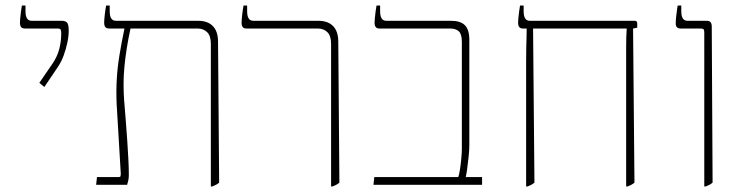

<svg xmlns="http://www.w3.org/2000/svg" viewBox="-20 -667 2679 693"><path d="M140 -353 122 -368 170 -438Q187 -463 194 -490.5Q201 -518 201 -546Q201 -556 199 -560Q197 -564 188 -564H71Q60 -564 56 -569.5Q52 -575 52 -585Q52 -591 53 -601.5Q54 -612 55.5 -624Q57 -636 59 -647H72V-627Q72 -609 77.5 -600.5Q83 -592 94 -592H202Q216 -592 222 -585.5Q228 -579 228 -556Q228 -536 223 -512.5Q218 -489 209.5 -466Q201 -443 188 -424Z M741 6V-509Q741 -538 727.5 -551Q714 -564 694 -564H375Q364 -564 360 -569.5Q356 -575 356 -585Q356 -594 358 -612.5Q360 -631 363 -647H376V-627Q376 -609 381.5 -600.5Q387 -592 398 -592H695Q719 -592 735 -583Q751 -574 759 -557.5Q767 -541 767 -516L771 -8Q767 -4 760.5 -0.5Q754 3 746 6ZM327 0 330 -28H410Q414 -28 415 -31.5Q416 -35 416 -39L401 -292Q399 -338 401.5 -381.5Q404 -425 411.5 -470Q419 -515 429 -563V-570H451V-564Q443 -527 437.5 -492.5Q432 -458 429 -425.5Q426 -393 426 -363Q426 -333 428 -306Q431 -270 434 -231.5Q437 -193 439.5 -156.5Q442 -120 443.5 -89Q445 -58 445 -37Q445 -26 443.5 -18Q442 -10 439 0Z M1175 6V-509Q1175 -538 1161.5 -551Q1148 -564 1128 -564H871Q860 -564 856 -569.5Q852 -575 852 -585Q852 -594 854 -612.5Q856 -631 859 -647H872V-627Q872 -609 877.5 -600.5Q883 -592 894 -592H1129Q1153 -592 1169 -583Q1185 -574 1193 -557.5Q1201 -541 1201 -516L1205 -8Q1201 -4 1194.5 -0.5Q1188 3 1180 6Z M1328 0 1331 -28H1634Q1637 -35 1640 -54Q1643 -73 1645 -94.5Q1647 -116 1647 -130V-516Q1647 -544 1636 -554Q1625 -564 1605 -564H1351Q1340 -564 1336 -569.5Q1332 -575 1332 -585Q1332 -591 1333 -601.5Q1334 -612 1335.5 -624Q1337 -636 1339 -647H1352V-627Q1352 -609 1357.5 -600.5Q1363 -592 1374 -592H1607Q1642 -592 1658 -576Q1674 -560 1674 -523V-143Q1674 -127 1671.5 -102Q1669 -77 1666 -56Q1663 -35 1661 -28H1720V0Z M2240 6V-444Q2240 -473 2240 -494.5Q2240 -516 2240.5 -532.5Q2241 -549 2242 -563V-564H1869Q1858 -564 1854 -569.5Q1850 -575 1850 -585Q1850 -591 1851 -601.5Q1852 -612 1853.5 -624Q1855 -636 1857 -647H1870V-627Q1870 -609 1875.5 -600.5Q1881 -592 1892 -592H2270Q2275 -592 2277.5 -590Q2280 -588 2280 -583V-567L2265 -564L2270 -8Q2266 -4 2259.5 -0.5Q2253 3 2245 6ZM1879 6V-444Q1879 -473 1879.5 -494.5Q1880 -516 1880.5 -532.5Q1881 -549 1881 -563V-572H1904L1909 -8Q1905 -4 1898.5 -0.5Q1892 3 1884 6Z M2522 6V-550Q2522 -558 2519.5 -561Q2517 -564 2510 -564H2438Q2428 -564 2423.5 -568.5Q2419 -573 2419 -582Q2419 -594 2420.5 -607Q2422 -620 2423.5 -630.5Q2425 -641 2426 -647H2439V-627Q2439 -609 2444.5 -600.5Q2450 -592 2461 -592H2530Q2541 -592 2545 -586.5Q2549 -581 2549 -571L2552 -8Q2548 -4 2541.5 -0.5Q2535 3 2527 6Z"/></svg>

Font: Noto Serif Hebrew Thin
Style: Regular
Weight: 250
Version: Version 2.003